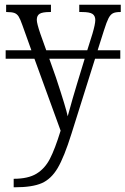

<svg xmlns="http://www.w3.org/2000/svg" viewBox="-20 -555 532 814"><path d="M421 -427 394 -342H490V-306H383L283 12Q252 111 224.5 157.5Q197 204 157 221.5Q117 239 43 239H38V203Q99 203 134.5 181.5Q170 160 191.5 118.5Q213 77 237 -1L126 -306H4V-342H113L75 -448Q66 -474 59 -485Q52 -496 41 -500Q30 -504 8 -504H6V-535H196V-504H191Q160 -504 148 -496.5Q136 -489 136 -471Q136 -456 151 -412L176 -342H350L372 -412Q384 -453 384 -470Q384 -488 372 -496Q360 -504 328 -504H316V-535H492V-504H489Q469 -504 458.5 -498.5Q448 -493 440 -477.5Q432 -462 421 -427ZM339 -306H189L217 -227Q261 -94 267 -62Q269 -69 288 -137Q306 -196 307 -201Z"/></svg>

Font: Noto Serif NarrowLight
Style: Regular
Weight: 300
Width: 4
Designer: Monotype Design Team
Foundry: Monotype Imaging Inc.
Version: Version 1.001